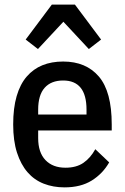

<svg xmlns="http://www.w3.org/2000/svg" viewBox="-20 -798 541 830"><path d="M259 12Q210 12 169 -4Q128 -20 99 -53.5Q70 -87 53.5 -138Q37 -189 37 -260Q37 -331 52 -382.5Q67 -434 95.5 -467Q124 -500 163.5 -516Q203 -532 253 -532Q352 -532 407.5 -467Q463 -402 463 -260V-234H145V-201Q145 -139 176.5 -106Q208 -73 263 -73Q310 -73 340.5 -94Q371 -115 392 -153L452 -96Q424 -47 376.5 -17.5Q329 12 259 12ZM253 -450Q201 -450 173 -418.5Q145 -387 145 -324V-303H354V-324Q354 -450 253 -450ZM304 -778 417 -627 364 -586 254 -704 144 -586 91 -627 204 -778Z"/></svg>

Font: IBM Plex Sans Cond Medm
Style: Regular
Weight: 500
Width: 3
Designer: Mike Abbink, Paul van der Laan, Pieter van Rosmalen
Foundry: Bold Monday
Version: Version 1.3